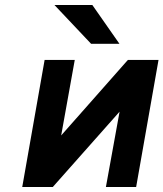

<svg xmlns="http://www.w3.org/2000/svg" viewBox="-20 -752 657 772"><path d="M69.4 0 159.4 -511H280.6L226 -207.4L494.2 -511H617.4L527.4 0H405.8L460.8 -303L192.2 0ZM346.2 -576 198.8 -732H351.2L460.2 -576Z"/></svg>

Font: Overpass
Style: Italic
Weight: 400
Italic angle: -10°
Designer: Delve Withrington, Dave Bailey, Thomas Jockin
Foundry: Delve Fonts LLC
Version: Version 4.000